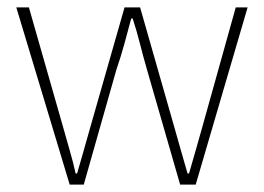

<svg xmlns="http://www.w3.org/2000/svg" viewBox="-20 -498 712 518"><path d="M168 0 24 -478H58L150 -156Q159 -123 168 -92.5Q177 -62 184 -30H188Q197 -62 206 -92.5Q215 -123 224 -156L316 -478H358L450 -156Q459 -123 468 -92.5Q477 -62 486 -30H490Q499 -62 508 -92.5Q517 -123 526 -156L616 -478H648L508 0H466L376 -312Q366 -347 357.5 -380.5Q349 -414 338 -448H334Q325 -414 315.5 -379.5Q306 -345 294 -310L206 0Z"/></svg>

Font: Source Sans 3 VF
Style: Regular
Weight: 200
Designer: Paul D. Hunt
Foundry: Adobe
Version: Version 3.046;hotconv 1.0.118;makeotfexe 2.5.65603